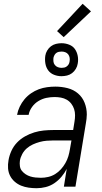

<svg xmlns="http://www.w3.org/2000/svg" viewBox="-20 -985 540 1013"><path d="M173 8Q152 8 131 5Q110 2 91.5 -5.5Q73 -13 57.5 -26.5Q42 -40 33 -58Q24 -76 22.5 -97Q21 -118 25 -140Q29 -164 40 -188.5Q51 -213 69.5 -232.5Q88 -252 112 -265.5Q136 -279 161 -286.5Q186 -294 211 -296.5Q236 -299 261 -299H366L373 -343Q376 -360 376 -377Q376 -394 371 -409.5Q366 -425 356 -438Q346 -451 332 -459Q318 -467 301.5 -470Q285 -473 268 -473Q246 -473 224.5 -468.5Q203 -464 183 -452Q163 -440 149 -420.5Q135 -401 131 -379H70Q74 -401 84 -422Q94 -443 109 -461Q124 -479 143.5 -492.5Q163 -506 184.5 -514Q206 -522 228.5 -525Q251 -528 272 -528Q305 -528 336.5 -520Q368 -512 391.5 -492Q415 -472 426.5 -442.5Q438 -413 438 -381Q438 -369 436.5 -357.5Q435 -346 433 -334L378 0H317L332 -94Q321 -72 304 -52Q287 -32 266 -18Q245 -4 221 2Q197 8 173 8ZM196 -47Q215 -47 234.5 -51.5Q254 -56 271 -66.5Q288 -77 301.5 -92Q315 -107 325 -124.5Q335 -142 340.5 -160.5Q346 -179 349 -198L357 -244H262Q244 -244 226 -242.5Q208 -241 189.5 -236Q171 -231 153.5 -223Q136 -215 121.5 -202.5Q107 -190 97.5 -172.5Q88 -155 85 -137Q83 -123 85 -108.5Q87 -94 95.5 -83.5Q104 -73 115.5 -65.5Q127 -58 140 -54Q153 -50 167.5 -48.5Q182 -47 196 -47ZM304 -583Q284 -583 265 -590.5Q246 -598 234.5 -613.5Q223 -629 219.5 -649.5Q216 -670 219 -691Q221 -705 229 -718.5Q237 -732 249 -741Q261 -750 275.5 -753.5Q290 -757 305 -757Q325 -757 344.5 -749.5Q364 -742 375 -726.5Q386 -711 390 -690.5Q394 -670 390 -649Q388 -635 380 -621.5Q372 -608 360 -599Q348 -590 333.5 -586.5Q319 -583 304 -583ZM305 -627Q312 -627 319 -628.5Q326 -630 332 -634.5Q338 -639 342 -645.5Q346 -652 347 -660Q349 -670 347.5 -680Q346 -690 340 -698Q334 -706 324.5 -709.5Q315 -713 305 -713Q298 -713 290.5 -711.5Q283 -710 277 -705.5Q271 -701 267.5 -694.5Q264 -688 262 -680Q261 -670 262 -660Q263 -650 269.5 -642Q276 -634 285.5 -630.5Q295 -627 305 -627ZM316 -789 281 -821 416 -965 460 -925Z"/></svg>

Font: Iosevka Term Curly Lt Obl
Style: Regular
Weight: 300
Italic angle: -9°
Designer: Belleve Invis
Foundry: Belleve Invis
Version: Version 32.3.0